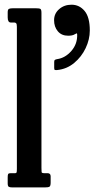

<svg xmlns="http://www.w3.org/2000/svg" viewBox="-20 -816 436 836"><path d="M42 -718H27Q13.5 -718 13.5 -740.5V-762.5Q13.5 -775 19.2 -777.5Q25 -780 36 -780H136.5Q151 -780 155.8 -777.2Q160.5 -774.5 160.5 -760V-84.5Q160.5 -71 161.2 -66.5Q162 -62 172.5 -62H186.5Q200.5 -62 200.5 -48.5V-21Q200.5 -6 195.2 -3Q190 0 176 0H33Q22 0 17.8 -3Q13.5 -6 13.5 -18V-44.5Q13.5 -54 15.5 -58Q17.5 -62 27 -62H46.5Q50.5 -62 52 -64.8Q53.5 -67.5 53.5 -81V-699.5Q53.5 -711.5 50.2 -714.8Q47 -718 42 -718ZM215.5 -728Q215.5 -757 237.5 -776.2Q259.5 -795.5 291.5 -795.5Q325.5 -795.5 348.2 -768.5Q371 -741.5 371 -683Q371 -644.5 353 -606.5Q335 -568.5 302.8 -541.8Q270.5 -515 228.5 -511Q222 -510.5 219 -511.5Q216 -512.5 216 -520V-546.5Q216 -553.5 219.5 -555.5Q223 -557.5 228.5 -558.5Q264 -563.5 290.8 -594.2Q317.5 -625 316 -666Q316 -671.5 313 -670.5Q310 -669.5 306 -667Q299.5 -663 292.5 -661.8Q285.5 -660.5 276.5 -660.5Q248 -660.5 231.8 -679.8Q215.5 -699 215.5 -728Z"/></svg>

Font: Besley* Condensed Medium
Style: Regular
Weight: 500
Width: 3
Designer: Owen Earl
Foundry: indestructible type*
Version: Version 3.000; ttfautohint (v1.8.3)